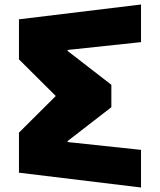

<svg xmlns="http://www.w3.org/2000/svg" viewBox="-20 -844 719 863"><path d="M613.8 -654.6V-823.8L65.2 -757.2V-577.2L230.7 -412.5L65.2 -247.8V-67.8L613.8 -1.2V-170.4L284 -205.5V-210L480.5 -362.1V-462.9L284 -615V-619.5Z"/></svg>

Font: Hussar
Style: BdSuprExt
Weight: 700
Foundry: Cannot Into Space Fonts
Version: Version 2.00